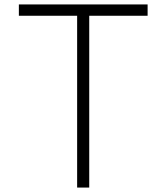

<svg xmlns="http://www.w3.org/2000/svg" viewBox="-20 -845 750 865"><path d="M327.5 0H382V-774H645V-825H65V-774H327.5Z"/></svg>

Font: Spartan Light
Style: Regular
Weight: 300
Designer: Matt Bailey, Mirko Velimirovic
Foundry: Matt Bailey
Version: Version 1.003; ttfautohint (v1.8.3)